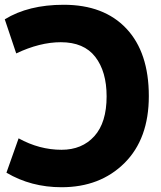

<svg xmlns="http://www.w3.org/2000/svg" viewBox="-22 -750 677 805"><path d="M236 -122Q322 -122 373.5 -179Q425 -236 425 -346Q425 -450 377.5 -511.5Q330 -573 233 -573Q145 -573 46 -526L-2 -669Q97 -730 245 -730Q414 -730 508 -630Q602 -530 602 -347Q602 -168 500 -66.5Q398 35 236 35Q108 35 5 -26L56 -170Q143 -122 236 -122Z"/></svg>

Font: Repo
Style: ExtraBold
Weight: 800
Designer: Stefan Peev
Foundry: Context Ltd
Version: Version 001.000